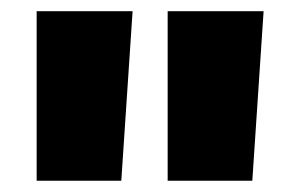

<svg xmlns="http://www.w3.org/2000/svg" viewBox="-20 -720 532 340"><path d="M276.9 -700.2H446.8L426.8 -399.9H276.9ZM44.9 -700.2H214.8L194.8 -399.9H44.9Z"/></svg>

Font: Overused Grotesk Black
Style: Regular
Weight: 900
Version: Version 0.002